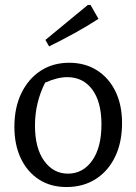

<svg xmlns="http://www.w3.org/2000/svg" viewBox="-20 -745 550 774"><path d="M248 9Q184 9 137 -21.5Q90 -52 64 -106.5Q38 -161 38 -234Q38 -311 66 -369Q94 -427 143.5 -459.5Q193 -492 259 -492Q323 -492 371 -461.5Q419 -431 445.5 -376.5Q472 -322 472 -249Q472 -171 444 -113Q416 -55 365.5 -23Q315 9 248 9ZM254 -45Q314 -45 351.5 -97.5Q389 -150 389 -244Q389 -334 352 -384Q315 -434 251 -434Q212 -434 162 -412Q121 -331 121 -239Q121 -148 158 -96.5Q195 -45 254 -45ZM178 -558 163 -584 334 -725H345L377 -669Q329 -638 279 -610.5Q229 -583 178 -558Z"/></svg>

Font: Piazzolla
Style: Regular
Weight: 400
Designer: Juan Pablo del Peral
Foundry: Huerta Tipografica
Version: Version 1.330